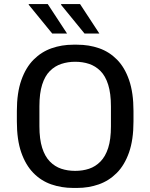

<svg xmlns="http://www.w3.org/2000/svg" viewBox="-20 -915 739 945"><path d="M340 10Q283 10 232.5 -7.5Q182 -25 144 -64Q106 -103 84.5 -165Q63 -227 63 -317V-369Q63 -458 85 -520.5Q107 -583 145.5 -621.5Q184 -660 234 -677.5Q284 -695 340 -695H360Q418 -695 468 -677.5Q518 -660 556 -621.5Q594 -583 615.5 -520.5Q637 -458 637 -369V-317Q637 -227 615 -164.5Q593 -102 554.5 -63.5Q516 -25 466 -7.5Q416 10 360 10ZM350 -74Q387 -74 418.5 -84.5Q450 -95 474.5 -120Q499 -145 512.5 -187Q526 -229 526 -293V-391Q526 -455 512.5 -498Q499 -541 474.5 -565.5Q450 -590 418.5 -600.5Q387 -611 350 -611Q314 -611 282 -600.5Q250 -590 225.5 -565.5Q201 -541 187.5 -498.5Q174 -456 174 -392V-294Q174 -230 187.5 -187.5Q201 -145 225.5 -120Q250 -95 281.5 -84.5Q313 -74 350 -74ZM396 -750 280 -892 282 -895H374L469 -750ZM237 -750 121 -892 122 -895H215L310 -750Z"/></svg>

Font: Chivo Medium
Style: Regular
Weight: 400
Version: Version 2.002